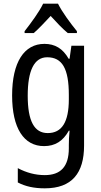

<svg xmlns="http://www.w3.org/2000/svg" viewBox="-20 -786 548 1046"><path d="M296 -766H215C194 -722 150 -662 114 -616V-606H164C191 -629 223 -664 256 -699C288 -664 319 -631 349 -606H399V-616C364 -659 318 -721 296 -766ZM222 -547C112 -547 46 -448 46 -266C46 -87 110 10 220 10C280 10 323 -17 355 -74H359C356 -48 355 -15 355 5V22C355 123 309 168 224 168C173 168 124 155 77 130V208C119 230 166 240 224 240C372 240 438 157 438 7V-537H369L359 -466H354C322 -522 279 -547 222 -547ZM237 -474C319 -474 355 -412 355 -269V-245C355 -121 317 -61 240 -61C167 -61 131 -126 131 -265C131 -401 166 -474 237 -474Z"/></svg>

Font: Noto Sans Condensed
Style: Regular
Weight: 400
Width: 3
Designer: Monotype Design Team
Foundry: Monotype Imaging Inc.
Version: Version 2.013